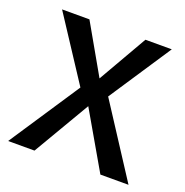

<svg xmlns="http://www.w3.org/2000/svg" viewBox="-101 -620 687 712"><g transform="rotate(20 242.5 -263.5)"><path d="M480 0H369L240 -223L109 0H5L189 -278L26 -527H134L244 -334L355 -527H459L297 -282Z"/></g></svg>

Font: Wolseley Sans
Style: Regular
Weight: 400
Designer: Carrois Corporate & Edenspiekermann AG
Foundry: Carrois Corporate GbR & Edenspiekermann AG
Version: Version 4.202